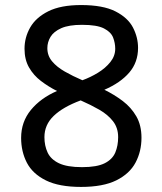

<svg xmlns="http://www.w3.org/2000/svg" viewBox="-20 -737 650 768"><path d="M304.2 10.7Q216.3 10.7 163.6 -15.4Q110.8 -41.5 87.6 -85.9Q64.5 -130.4 64.5 -185.5Q64.5 -249.5 103.5 -297.1Q142.6 -344.7 208 -373Q173.3 -390.6 143.8 -413.1Q114.3 -435.5 96.2 -467Q78.1 -498.5 78.1 -542Q78.1 -587.4 100.8 -627.2Q123.5 -667 173.3 -691.9Q223.1 -716.8 304.2 -716.8Q392.1 -716.8 441.9 -691.4Q491.7 -666 512 -626.7Q532.2 -587.4 532.2 -545.4Q532.2 -487.8 497.1 -446.8Q461.9 -405.8 397.5 -377.9Q437.5 -358.4 471.2 -332.8Q504.9 -307.1 525.4 -271.5Q545.9 -235.8 545.9 -186Q545.9 -131.3 522.2 -86.7Q498.5 -42 445.3 -15.6Q392.1 10.7 304.2 10.7ZM169.4 -544.4Q169.4 -514.2 188.5 -491.5Q207.5 -468.8 239.3 -450.7Q271 -432.6 309.6 -416Q341.8 -427.7 371.8 -446Q401.9 -464.4 421.4 -488.8Q440.9 -513.2 440.9 -542Q440.9 -564.9 432.4 -586.9Q423.8 -608.9 395.8 -623.3Q367.7 -637.7 308.1 -637.7Q255.4 -637.7 225.1 -624.3Q194.8 -610.8 182.1 -589.6Q169.4 -568.4 169.4 -544.4ZM308.1 -68.4Q367.7 -68.4 398.7 -84Q429.7 -99.6 441.2 -127Q452.6 -154.3 452.6 -188.5Q452.6 -225.6 432.1 -252Q411.6 -278.3 377.7 -297.9Q343.8 -317.4 302.7 -335.4Q231.9 -309.1 194.8 -273.4Q157.7 -237.8 157.7 -188.5Q157.7 -154.3 170.4 -127Q183.1 -99.6 215.8 -84Q248.5 -68.4 308.1 -68.4Z"/></svg>

Font: Monda
Style: Regular
Weight: 400
Designer: Vernon Adams
Foundry: Vernon Adams
Version: Version 2.100; ttfautohint (v1.8.3)